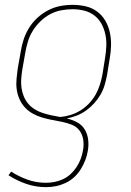

<svg xmlns="http://www.w3.org/2000/svg" viewBox="-20 -558 540 791"><path d="M170 213Q127 213 88 199.5Q49 186 15 164L26 149Q57 169 93 182Q129 195 169 195Q187 195 205 191.5Q223 188 240 180Q257 172 271 159Q285 146 295.5 130Q306 114 312.5 96.5Q319 79 322 61Q326 40 323 18.5Q320 -3 308 -19.5Q296 -36 276 -44Q256 -52 235.5 -56Q215 -60 194 -64Q173 -68 153 -74Q133 -80 115 -90Q97 -100 83 -115Q69 -130 60.5 -149Q52 -168 49 -189Q46 -210 48 -231.5Q50 -253 53 -275L65 -343Q69 -369 77 -394Q85 -419 99 -442Q113 -465 133.5 -484Q154 -503 178 -515.5Q202 -528 227.5 -533Q253 -538 279 -538Q307 -538 333 -532Q359 -526 380 -510.5Q401 -495 414 -472.5Q427 -450 432.5 -424.5Q438 -399 437.5 -371.5Q437 -344 432 -317L421 -249Q417 -228 411 -207.5Q405 -187 394 -168Q383 -149 368 -132.5Q353 -116 335 -103Q317 -90 296.5 -82Q276 -74 255 -70Q277 -65 297 -54.5Q317 -44 328.5 -25.5Q340 -7 343 16Q346 39 342 62Q339 82 331.5 101.5Q324 121 312.5 139.5Q301 158 285 172.5Q269 187 249.5 196Q230 205 210 209Q190 213 170 213ZM228 -76Q250 -78 271 -84.5Q292 -91 311.5 -103Q331 -115 347 -132Q363 -149 374 -168.5Q385 -188 391.5 -209Q398 -230 402 -251L413 -320Q417 -344 418 -368.5Q419 -393 414 -416.5Q409 -440 398 -460Q387 -480 369 -494Q351 -508 327.5 -514Q304 -520 279 -520Q256 -520 232 -515.5Q208 -511 186.5 -499.5Q165 -488 146.5 -470Q128 -452 115 -431Q102 -410 95 -387Q88 -364 84 -340L72 -272Q69 -253 67.5 -234Q66 -215 68.5 -196.5Q71 -178 78 -161Q85 -144 96.5 -130.5Q108 -117 123.5 -107.5Q139 -98 156 -92.5Q173 -87 191.5 -83Q210 -79 228 -76Z"/></svg>

Font: Iosevka Curly Thin Oblique
Style: Regular
Weight: 100
Italic angle: -9°
Monospace: yes
Designer: Belleve Invis
Foundry: Belleve Invis
Version: Version 11.1.0; ttfautohint (v1.8.3)